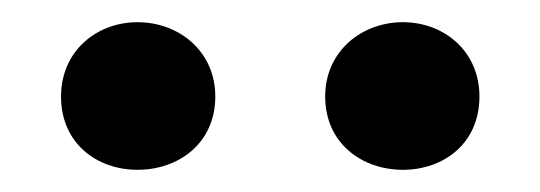

<svg xmlns="http://www.w3.org/2000/svg" viewBox="-20 -820 487 173"><path d="M104 -667C141 -667 174 -691 174 -733C174 -774 141 -800 104 -800C67 -800 35 -774 35 -733C35 -691 67 -667 104 -667ZM343 -667C380 -667 412 -691 412 -733C412 -774 380 -800 343 -800C306 -800 273 -774 273 -733C273 -691 306 -667 343 -667Z"/></svg>

Font: Noto Serif CJK TC
Style: Bold
Weight: 700
Designer: Ryoko NISHIZUKA 西塚涼子 (kana & ideographs); Frank Grießhammer (Latin, Greek & Cyrillic); Wenlong ZHANG 张文龙 (bopomofo); San
Foundry: Adobe
Version: Version 2.001;hotconv 1.1.0;makeotfexe 2.6.0